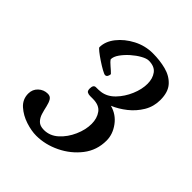

<svg xmlns="http://www.w3.org/2000/svg" viewBox="-155 -615 721 721"><g transform="rotate(45 205.5 -254.5)"><path d="M151.9 9.8Q126.5 9.8 95.5 -0.2Q64.5 -10.3 41.7 -30.5Q19 -50.8 19 -81.1Q19 -103.5 34.7 -118.2Q50.3 -132.8 71.8 -132.8Q85.4 -132.8 91.8 -122.1Q98.1 -111.3 101.6 -95.5Q105 -79.6 109.9 -63.5Q114.7 -47.4 125.5 -36.6Q136.2 -25.9 157.2 -25.9Q189 -25.9 213.9 -48.6Q238.8 -71.3 253.4 -104.5Q268.1 -137.7 268.1 -168.9Q268.1 -198.2 253.4 -218.5Q238.8 -238.8 204.1 -238.8H189.9Q181.2 -238.8 175 -242.2Q168.9 -245.6 168.9 -257.8Q168.9 -277.8 182.4 -277.6Q195.8 -277.3 208 -278.8Q236.8 -282.7 259.8 -306.4Q282.7 -330.1 296.4 -362.3Q310.1 -394.5 310.1 -423.8Q310.1 -451.7 296.4 -470.2Q282.7 -488.8 252 -488.8Q240.2 -488.8 222.7 -479Q205.1 -469.2 187.7 -453.9Q170.4 -438.5 158.7 -421.9Q147 -405.3 147 -391.1Q152.3 -382.8 165.5 -371.8Q178.7 -360.8 187 -352.1Q187 -346.2 183.8 -340.1Q180.7 -334 173.8 -334Q169.4 -334 155.3 -341.8Q141.1 -349.6 125 -360.4Q108.9 -371.1 96.9 -380.6Q85 -390.1 85 -393.1Q85 -423.8 107.7 -452.6Q130.4 -481.4 166.5 -500.2Q202.6 -519 243.2 -519Q280.8 -519 313.5 -510.5Q346.2 -502 366.7 -479.5Q387.2 -457 387.2 -415Q387.2 -379.9 369.9 -350.8Q352.5 -321.8 325.9 -300.8Q299.3 -279.8 271 -268.1Q307.6 -258.3 329.8 -228Q352.1 -197.8 352.1 -164.1Q352.1 -112.8 321.8 -73.7Q291.5 -34.7 245.6 -12.5Q199.7 9.8 151.9 9.8Z"/></g></svg>

Font: Norican
Style: Regular
Weight: 400
Designer: Vernon Adams
Foundry: Vernon Adams
Version: Version 1.100; ttfautohint (v1.8.4.7-5d5b);gftools[0.9.33]